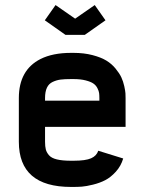

<svg xmlns="http://www.w3.org/2000/svg" viewBox="-20 -719 565 751"><path d="M267.6 -512.2Q308.6 -512.2 342 -503.4Q375.5 -494.6 396.2 -481.9Q417 -469.2 432.1 -450.7Q447.3 -432.1 454.6 -416.5Q461.9 -400.9 466.1 -381.8Q470.2 -362.8 470.7 -353.8Q471.2 -344.7 471.2 -335.4V-222.7H156.2V-164.6Q156.2 -146 159.2 -134.5Q162.1 -123 171.6 -111.8Q181.2 -100.6 202.4 -95.5Q223.6 -90.3 257.8 -90.3H267.6Q314.9 -90.3 336.4 -99.9Q357.9 -109.4 364.3 -129.4L461.9 -99.1Q453.1 -69.3 433.1 -47.4Q413.1 -25.4 391.8 -14.4Q370.6 -3.4 343.8 3.2Q316.9 9.8 300.5 11Q284.2 12.2 267.6 12.2H257.8Q53.7 12.2 53.7 -164.6V-335.4Q53.7 -445.3 138.7 -488.3Q186.5 -512.2 257.8 -512.2ZM257.8 -409.7Q232.4 -409.7 217 -407.7Q201.7 -405.8 186.3 -398.7Q170.9 -391.6 163.6 -376Q156.2 -360.4 156.2 -335.4V-325.2H368.7V-335.4Q368.7 -346.7 367.7 -354.7Q366.7 -362.8 361.1 -374Q355.5 -385.3 345.2 -392.3Q335 -399.4 315.2 -404.5Q295.4 -409.7 267.6 -409.7ZM273.9 -646 350.6 -699.2 392.6 -639.6 311.5 -582.5H236.3L155.3 -639.6L197.3 -699.2Z"/></svg>

Font: Anka/Coder Condensed
Style: Bold
Weight: 700
Width: 4
Monospace: yes
Version: Version 001.100